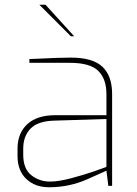

<svg xmlns="http://www.w3.org/2000/svg" viewBox="-20 -784 580 810"><path d="M54 -126V-157Q54 -222 95 -260Q136 -298 213 -298H429V-387Q429 -451 394.5 -485Q360 -519 274 -519H104V-535L132 -536Q229 -541 279 -541Q371 -541 412 -502.5Q453 -464 453 -387V0H437L429 -64Q427 -63 350 -28.5Q273 6 187 6Q128 6 91 -29Q54 -64 54 -126ZM429 -80V-282L207 -275Q139 -273 108.5 -241Q78 -209 78 -157V-131Q78 -72 112 -45Q146 -18 191 -18Q227 -18 280 -32Q333 -46 375 -60.5Q417 -75 429 -80ZM146 -764H172L293 -631H279Z"/></svg>

Font: Exo Thin
Style: Regular
Weight: 250
Designer: Natanael Gama
Foundry: Natanael Gama
Version: Version 1.500; ttfautohint (v1.6)